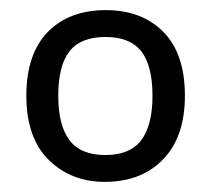

<svg xmlns="http://www.w3.org/2000/svg" viewBox="-20 -742 416 379"><path d="M345 -553Q345 -472 302 -427.5Q259 -383 187 -383Q120 -383 76 -426.5Q32 -470 32 -553Q32 -635 74 -678.5Q116 -722 189 -722Q260 -722 302.5 -679Q345 -636 345 -553ZM95 -553Q95 -495 117 -465.5Q139 -436 188 -436Q237 -436 259 -465.5Q281 -495 281 -553Q281 -612 259 -640.5Q237 -669 188 -669Q139 -669 117 -640.5Q95 -612 95 -553Z"/></svg>

Font: Noto Sans Marchen
Style: Regular
Weight: 400
Designer: Monotype Design Team
Foundry: Monotype Imaging Inc.
Version: Version 2.003; ttfautohint (v1.8.4.7-5d5b)